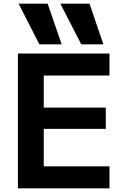

<svg xmlns="http://www.w3.org/2000/svg" viewBox="-20 -1020 676 1040"><path d="M193 -780 81 -1000H238L314 -780ZM420 -780 307 -1000H465L540 -780ZM77 0V-730H573V-611H217V-437H553V-322H217V-119H573V0Z"/></svg>

Font: M PLUS 2
Style: Bold
Weight: 700
Designer: Coji Morishita
Foundry: UNDERFOREST DESIGN
Version: Version 1.001